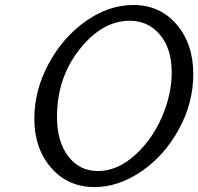

<svg xmlns="http://www.w3.org/2000/svg" viewBox="-20 -736 803 778"><path d="M119.1 -254.9Q119.1 -370.1 177 -477.5Q234.9 -585 327.9 -650.4Q420.9 -715.8 520 -715.8Q627.9 -715.8 695.6 -637Q763.2 -558.1 763.2 -436Q763.2 -318.8 704.6 -211.9Q646 -105 553 -41.5Q460 22 362.8 22Q254.9 22 187 -56.4Q119.1 -134.8 119.1 -254.9ZM210.9 -262.2Q210.9 -163.1 256.3 -103Q301.8 -43 377 -43Q454.1 -43 524.7 -105.5Q595.2 -168 635.5 -260.5Q675.8 -353 675.8 -442.9Q675.8 -539.1 627.9 -595.5Q580.1 -651.9 505.9 -651.9Q394 -651.9 302.5 -536.1Q210.9 -420.4 210.9 -262.2Z"/></svg>

Font: CMU Sans Serif
Style: Oblique
Weight: 500
Italic angle: -12°
Version: Version 0.7.0